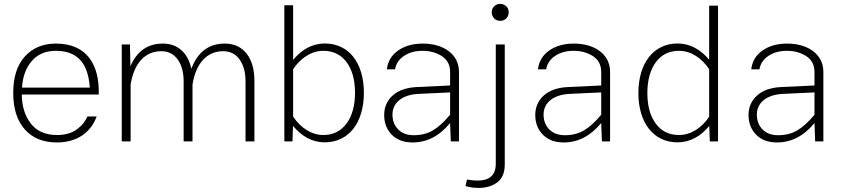

<svg xmlns="http://www.w3.org/2000/svg" viewBox="-20 -715 4281 971"><path d="M479.5 -236.8C483.4 -386.7 420.4 -494.6 262.7 -494.6C197.8 -494.6 145.5 -473.1 106 -429.7C66.4 -386.2 46.9 -324.7 46.9 -245.1C46.9 -166 66.4 -104.5 105.5 -60.5C144.5 -16.6 198.7 5.4 267.6 5.4C368.7 5.4 439 -43.9 468.8 -126H421.9C411.6 -101.1 394 -79.1 368.2 -60.5C342.3 -41.5 309.1 -32.2 268.1 -32.2C210 -32.2 166 -51.3 136.2 -89.8C106.4 -127.9 90.8 -176.8 90.3 -236.8ZM91.3 -272C94.7 -326.7 110.8 -371.6 140.6 -406.2C169.9 -440.9 210.9 -458 263.2 -458C387.2 -458 427.2 -375 434.1 -272Z M595.7 0H640.6V-287.6C657.7 -395 713.4 -456.1 795.4 -456.1C830.6 -456.1 858.4 -442.4 878.4 -414.6C898.4 -386.7 908.7 -350.1 908.7 -303.7V0H953.6V-287.6C970.7 -395 1026.4 -456.1 1108.4 -456.1C1143.6 -456.1 1171.4 -442.4 1191.4 -414.6C1211.4 -386.7 1221.7 -350.1 1221.7 -303.7V0H1266.6V-306.6C1266.6 -364.3 1253.4 -410.2 1227.1 -443.8C1200.7 -477.5 1164.1 -494.6 1116.7 -494.6C1035.6 -494.6 979.5 -452.1 947.8 -367.2C930.7 -446.8 879.9 -494.6 803.7 -494.6C727.1 -494.6 672.4 -456.5 639.6 -379.9L637.2 -490.2H595.7Z M1461.9 -78.6C1504.9 -25.9 1559.1 4.9 1622.1 4.9C1744.1 4.9 1820.3 -95.2 1820.3 -245.6C1820.3 -396.5 1744.6 -495.1 1622.6 -495.1C1559.6 -495.1 1505.4 -464.4 1462.4 -412.1V-688.5H1418V0H1459ZM1615.2 -458C1665 -458 1704.1 -439 1732.9 -400.4C1761.2 -361.8 1775.4 -310.5 1775.4 -246.1C1775.4 -181.2 1761.2 -129.4 1732.9 -90.8C1704.1 -51.8 1665 -32.2 1615.2 -32.2C1554.7 -32.2 1500 -68.8 1462.4 -125.5V-365.2C1499.5 -420.4 1554.2 -458 1615.2 -458Z M2301.3 -351.1C2301.3 -443.8 2219.2 -494.6 2118.7 -494.6C2068.4 -494.6 2026.9 -482.9 1993.2 -459.5C1959.5 -435.5 1940.9 -403.8 1936.5 -364.3H1978C1982.4 -392.1 1997.6 -415 2022.9 -432.1C2048.3 -449.2 2079.6 -458 2117.2 -458C2154.8 -458 2187.5 -448.7 2215.3 -430.7C2242.7 -412.6 2256.3 -385.7 2256.3 -351.1V-282.7L2090.3 -274.9C2036.1 -272.5 1995.1 -258.3 1966.3 -232.4C1937.5 -206.5 1922.9 -173.3 1922.9 -133.8C1922.9 -92.3 1936 -59.1 1961.9 -33.2C1987.8 -7.3 2022.5 5.4 2066.4 5.4C2138.2 5.4 2201.2 -25.9 2256.3 -92.8L2259.8 0H2301.3ZM1964.8 -135.7C1964.8 -193.8 2011.7 -235.8 2096.2 -240.2L2256.3 -247.6V-134.8C2225.1 -97.2 2195.8 -70.8 2168.5 -55.2C2141.1 -39.1 2109.4 -31.2 2072.8 -31.2C2039.1 -31.2 2012.7 -41 1993.7 -60.5C1974.6 -79.6 1964.8 -105 1964.8 -135.7Z M2466.8 -652.8C2466.8 -628.9 2484.9 -609.4 2509.8 -609.4C2535.2 -609.4 2552.7 -628.9 2552.7 -652.8C2552.7 -676.3 2535.2 -695.3 2509.8 -695.3C2484.9 -695.3 2466.8 -676.3 2466.8 -652.8ZM2334 226.1C2356 232.4 2378.4 235.4 2401.4 235.4C2438 235.4 2469.2 226.1 2494.6 207.5C2520 188.5 2532.7 158.7 2532.7 117.2V-490.2H2487.3V113.3C2487.3 171.9 2454.1 198.2 2396 198.2C2376 198.2 2354 195.3 2341.8 192.9Z M3065.4 -351.1C3065.4 -443.8 2983.4 -494.6 2882.8 -494.6C2832.5 -494.6 2791 -482.9 2757.3 -459.5C2723.6 -435.5 2705.1 -403.8 2700.7 -364.3H2742.2C2746.6 -392.1 2761.7 -415 2787.1 -432.1C2812.5 -449.2 2843.8 -458 2881.3 -458C2918.9 -458 2951.7 -448.7 2979.5 -430.7C3006.8 -412.6 3020.5 -385.7 3020.5 -351.1V-282.7L2854.5 -274.9C2800.3 -272.5 2759.3 -258.3 2730.5 -232.4C2701.7 -206.5 2687 -173.3 2687 -133.8C2687 -92.3 2700.2 -59.1 2726.1 -33.2C2752 -7.3 2786.6 5.4 2830.6 5.4C2902.3 5.4 2965.3 -25.9 3020.5 -92.8L3023.9 0H3065.4ZM2729 -135.7C2729 -193.8 2775.9 -235.8 2860.4 -240.2L3020.5 -247.6V-134.8C2989.3 -97.2 2960 -70.8 2932.6 -55.2C2905.3 -39.1 2873.5 -31.2 2836.9 -31.2C2803.2 -31.2 2776.9 -41 2757.8 -60.5C2738.8 -79.6 2729 -105 2729 -135.7Z M3208.5 -244.6C3208.5 -94.2 3284.7 4.9 3406.7 4.9C3469.7 4.9 3523.9 -25.9 3566.9 -78.1L3569.8 0H3611.3V-686.5H3566.4V-413.1C3523.4 -464.4 3469.7 -495.1 3406.7 -495.1C3285.2 -495.1 3208.5 -395.5 3208.5 -244.6ZM3253.9 -244.1C3253.9 -309.1 3268.1 -360.8 3296.4 -399.9C3324.7 -438.5 3363.8 -458 3413.6 -458C3474.6 -458 3528.8 -421.4 3566.4 -365.2V-124.5C3528.8 -68.4 3474.6 -32.2 3413.6 -32.2C3363.8 -32.2 3324.7 -51.3 3296.4 -89.8C3268.1 -128.4 3253.9 -179.7 3253.9 -244.1Z M4144 -351.1C4144 -443.8 4062 -494.6 3961.4 -494.6C3911.1 -494.6 3869.6 -482.9 3835.9 -459.5C3802.2 -435.5 3783.7 -403.8 3779.3 -364.3H3820.8C3825.2 -392.1 3840.3 -415 3865.7 -432.1C3891.1 -449.2 3922.4 -458 3960 -458C3997.6 -458 4030.3 -448.7 4058.1 -430.7C4085.4 -412.6 4099.1 -385.7 4099.1 -351.1V-282.7L3933.1 -274.9C3878.9 -272.5 3837.9 -258.3 3809.1 -232.4C3780.3 -206.5 3765.6 -173.3 3765.6 -133.8C3765.6 -92.3 3778.8 -59.1 3804.7 -33.2C3830.6 -7.3 3865.2 5.4 3909.2 5.4C3981 5.4 4043.9 -25.9 4099.1 -92.8L4102.5 0H4144ZM3807.6 -135.7C3807.6 -193.8 3854.5 -235.8 3939 -240.2L4099.1 -247.6V-134.8C4067.9 -97.2 4038.6 -70.8 4011.2 -55.2C3983.9 -39.1 3952.1 -31.2 3915.5 -31.2C3881.8 -31.2 3855.5 -41 3836.4 -60.5C3817.4 -79.6 3807.6 -105 3807.6 -135.7Z"/></svg>

Font: Estedad ExtraLight
Style: Regular
Weight: 200
Designer: Amin Abedi
Version: Version 7.3